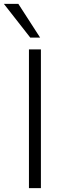

<svg xmlns="http://www.w3.org/2000/svg" viewBox="-54 -975 328 995"><path d="M96 0V-719H158V0ZM103 -780 -34 -955H41L154 -780Z"/></svg>

Font: Nunitoga
Style: Light
Weight: 300
Designer: Vernon Adams
Foundry: Vernon Adams
Version: Version 1.0